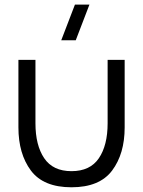

<svg xmlns="http://www.w3.org/2000/svg" viewBox="-20 -800 622 834"><path d="M368.5 -780 309 -625H246L305.5 -780ZM60 -540H134V-264.5Q134 -169 172 -112.8Q210 -56.5 290.5 -56.5Q371.5 -56.5 409.5 -112.8Q447.5 -169 447.5 -264.5V-540H521.5V-246.5Q521.5 -132 467 -59.2Q412.5 13.5 290.5 13.5Q168.5 13.5 114.2 -59.2Q60 -132 60 -246.5Z"/></svg>

Font: CCSD_manrope
Style: Regular
Weight: 400
Designer: Mikhail Sharanda
Foundry: Mikhail Sharanda
Version: Version 4.503